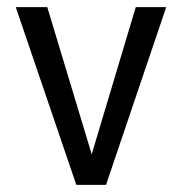

<svg xmlns="http://www.w3.org/2000/svg" viewBox="-20 -516 508 536"><path d="M193 0 24 -496H112L237 -82H235L359 -496H444L276 0Z"/></svg>

Font: Nunito Sans 7pt Condensed
Style: Regular
Weight: 400
Width: 3
Designer: Vernon Adams
Foundry: Vernon Adams
Version: Version 3.101;gftools[0.9.27]